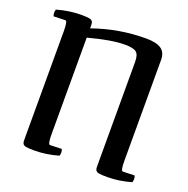

<svg xmlns="http://www.w3.org/2000/svg" viewBox="-129 -835 952 971"><g transform="rotate(20 347.0 -350.0)"><path d="M495 -713Q349 -713 211 -664V-670Q212 -691 207.5 -699.5Q203 -708 189.5 -710.5Q176 -713 144 -713Q82 -713 16 -694Q13 -685 13 -677Q13 -665 17 -658L80 -660Q91 -660 91 -605V-30Q90 -9 94.5 -0.5Q99 8 112.5 10.5Q126 13 158 13Q220 13 286 -6Q289 -15 289 -23Q289 -35 285 -42L222 -40Q211 -40 211 -95V-614Q333 -647 405 -647Q451 -647 467 -634Q483 -621 483 -582V-30Q482 -9 486.5 -0.5Q491 8 504.5 10.5Q518 13 550 13Q612 13 678 -6Q681 -15 681 -23Q681 -35 677 -42L614 -40Q603 -40 603 -95V-637Q603 -677 577 -695Q551 -713 495 -713Z"/></g></svg>

Font: Federant
Style: Regular
Weight: 400
Designer: Olexa M. Volochay, Alexei Vanyashin, Otto Ludwig Naegele
Foundry: Cyreal (www.cyreal.org)
Version: Version 1.011; ttfautohint (v1.4.1)